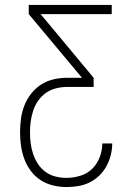

<svg xmlns="http://www.w3.org/2000/svg" viewBox="-20 -755 540 775"><path d="M248 0Q221 0 194 -6.5Q167 -13 144 -28Q121 -43 104.5 -65Q88 -87 78.5 -112.5Q69 -138 65 -165Q61 -192 61 -220Q61 -247 64.5 -274.5Q68 -302 78 -328Q88 -354 105 -376Q122 -398 145 -413Q168 -428 195 -434.5Q222 -441 250 -441H311L96 -698V-735H431V-698H144L358 -441V-404H250Q228 -404 206 -398.5Q184 -393 165.5 -380Q147 -367 134 -348.5Q121 -330 114 -308.5Q107 -287 104 -265Q101 -243 101 -220Q101 -198 104 -175.5Q107 -153 114 -132.5Q121 -112 133.5 -93Q146 -74 164 -61Q182 -48 204 -42.5Q226 -37 248 -37Q276 -37 304 -45.5Q332 -54 352 -73.5Q372 -93 382.5 -120.5Q393 -148 393 -176H433Q433 -152 427 -128.5Q421 -105 409.5 -84Q398 -63 380.5 -46Q363 -29 341.5 -18.5Q320 -8 296 -4Q272 0 248 0Z"/></svg>

Font: Zed Sans Extralight
Style: Regular
Weight: 200
Designer: Belleve Invis
Foundry: Belleve Invis
Version: Version 1.0.0; ttfautohint (v1.8.4)